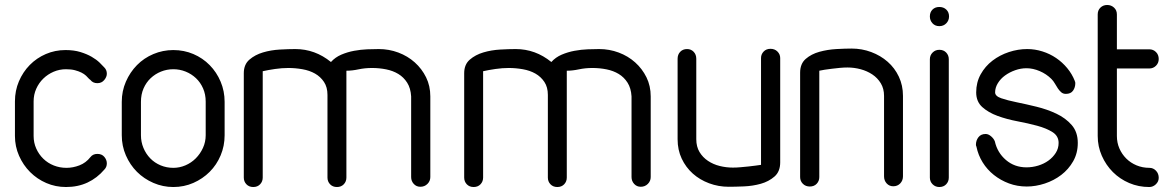

<svg xmlns="http://www.w3.org/2000/svg" viewBox="-20 -751 4693 771"><path d="M343 -120Q353 -133 371 -133Q389 -133 399 -121Q409 -109 409 -95Q409 -80 399 -70Q370 -36 331.5 -18Q293 0 245 0Q203 0 166 -16Q129 -32 101 -60Q73 -88 56.5 -125.5Q40 -163 40 -205V-344Q40 -387 56 -424.5Q72 -462 99.5 -490Q127 -518 164 -534Q201 -550 243 -550Q277 -550 303 -542Q329 -534 348 -523Q367 -512 379.5 -500Q392 -488 399 -480Q409 -470 409 -455Q409 -442 398.5 -429.5Q388 -417 371 -417Q353 -417 343 -430L338 -434Q333 -440 325.5 -447Q318 -454 307 -459.5Q296 -465 281 -469Q266 -473 245 -473Q219 -473 195.5 -463Q172 -453 154 -435.5Q136 -418 125.5 -394.5Q115 -371 115 -344V-205Q115 -178 125.5 -154.5Q136 -131 154 -113.5Q172 -96 196 -86.5Q220 -77 247 -77Q273 -77 299 -87Q325 -97 343 -120Z M469 -342Q469 -385 485.5 -423Q502 -461 530 -489.5Q558 -518 596 -534Q634 -550 676 -550Q719 -550 756.5 -534Q794 -518 822 -489.5Q850 -461 866 -423Q882 -385 882 -342V-208Q882 -165 866 -127Q850 -89 822 -61Q794 -33 756.5 -16.5Q719 0 676 0Q634 0 596 -16.5Q558 -33 530 -61Q502 -89 485.5 -127Q469 -165 469 -208ZM546 -208Q546 -181 556 -157Q566 -133 583.5 -115Q601 -97 625 -87Q649 -77 676 -77Q701 -77 724.5 -87Q748 -97 766 -115Q784 -133 795 -157Q806 -181 806 -208V-343Q806 -372 795.5 -396Q785 -420 767 -437Q749 -454 725.5 -463.5Q702 -473 676 -473Q650 -473 626.5 -463.5Q603 -454 585 -437Q567 -420 556.5 -396Q546 -372 546 -342Z M1035 -38Q1035 -22 1024.5 -11Q1014 0 997 0Q980 0 969.5 -11Q959 -22 959 -38V-457Q959 -492 981.5 -511.5Q1004 -531 1036 -540.5Q1068 -550 1103.5 -552Q1139 -554 1166 -554Q1245 -554 1309 -502Q1326 -521 1350.5 -531.5Q1375 -542 1402 -547Q1429 -552 1455 -553Q1481 -554 1501 -554Q1542 -554 1579.5 -540Q1617 -526 1645.5 -500.5Q1674 -475 1691 -440.5Q1708 -406 1708 -364V-40Q1708 -24 1696.5 -12.5Q1685 -1 1668 -1Q1652 -1 1641.5 -12.5Q1631 -24 1631 -40V-364Q1629 -397 1615 -419Q1601 -441 1579.5 -454Q1558 -467 1530.5 -472.5Q1503 -478 1474 -478Q1445 -478 1419.5 -472.5Q1394 -467 1371 -467V-38Q1371 -22 1360.5 -11Q1350 0 1333 0Q1316 0 1305.5 -11Q1295 -22 1295 -38V-370Q1295 -401 1281 -422Q1267 -443 1245 -455.5Q1223 -468 1194.5 -473Q1166 -478 1138 -478Q1112 -478 1084.5 -474Q1057 -470 1035 -465Z M1920 -38Q1920 -22 1909.5 -11Q1899 0 1882 0Q1865 0 1854.5 -11Q1844 -22 1844 -38V-457Q1844 -492 1866.5 -511.5Q1889 -531 1921 -540.5Q1953 -550 1988.5 -552Q2024 -554 2051 -554Q2130 -554 2194 -502Q2211 -521 2235.5 -531.5Q2260 -542 2287 -547Q2314 -552 2340 -553Q2366 -554 2386 -554Q2427 -554 2464.5 -540Q2502 -526 2530.5 -500.5Q2559 -475 2576 -440.5Q2593 -406 2593 -364V-40Q2593 -24 2581.5 -12.5Q2570 -1 2553 -1Q2537 -1 2526.5 -12.5Q2516 -24 2516 -40V-364Q2514 -397 2500 -419Q2486 -441 2464.5 -454Q2443 -467 2415.5 -472.5Q2388 -478 2359 -478Q2330 -478 2304.5 -472.5Q2279 -467 2256 -467V-38Q2256 -22 2245.5 -11Q2235 0 2218 0Q2201 0 2190.5 -11Q2180 -22 2180 -38V-370Q2180 -401 2166 -422Q2152 -443 2130 -455.5Q2108 -468 2079.5 -473Q2051 -478 2023 -478Q1997 -478 1969.5 -474Q1942 -470 1920 -465Z M3036 -518Q3036 -533 3046.5 -544Q3057 -555 3074 -555Q3091 -555 3102 -544Q3113 -533 3113 -518V-99Q3113 -62 3090 -42Q3067 -22 3035 -13Q3003 -4 2967 -2.5Q2931 -1 2906 -1Q2865 -1 2827.5 -15Q2790 -29 2762 -54Q2734 -79 2717.5 -114Q2701 -149 2701 -192V-515Q2701 -532 2711.5 -543Q2722 -554 2739 -554Q2755 -554 2765.5 -543Q2776 -532 2776 -515V-192Q2776 -162 2789 -140.5Q2802 -119 2823 -105Q2844 -91 2870 -84.5Q2896 -78 2923 -78Q2938 -78 2954 -79.5Q2970 -81 2985.5 -82.5Q3001 -84 3014.5 -86Q3028 -88 3036 -89Z M3270 -40Q3270 -24 3259.5 -13Q3249 -2 3232 -2Q3215 -2 3204 -13Q3193 -24 3193 -40V-459Q3193 -495 3215.5 -514.5Q3238 -534 3270.5 -543Q3303 -552 3338.5 -554Q3374 -556 3400 -556Q3441 -556 3478.5 -542Q3516 -528 3544.5 -503Q3573 -478 3589.5 -443Q3606 -408 3606 -366V-43Q3606 -26 3595 -14.5Q3584 -3 3567 -3Q3551 -3 3540.5 -14.5Q3530 -26 3530 -43V-366Q3530 -395 3517 -416.5Q3504 -438 3483 -452Q3462 -466 3436 -473Q3410 -480 3383 -480Q3369 -480 3353 -478.5Q3337 -477 3321 -475Q3305 -473 3291.5 -471Q3278 -469 3270 -467Z M3752 -646Q3735 -646 3724.5 -657.5Q3714 -669 3714 -685Q3714 -702 3724.5 -712.5Q3735 -723 3752 -723Q3769 -723 3780 -712.5Q3791 -702 3791 -685Q3791 -669 3780 -657.5Q3769 -646 3752 -646ZM3714 -513Q3714 -529 3725 -540Q3736 -551 3752 -551Q3769 -551 3779.5 -540Q3790 -529 3790 -513V-38Q3790 -22 3779.5 -11Q3769 0 3752 0Q3736 0 3725 -11Q3714 -22 3714 -38Z M4296 -425Q4298 -423 4298 -417Q4298 -400 4289 -387Q4280 -374 4260 -374Q4249 -374 4241.5 -380.5Q4234 -387 4228 -396Q4222 -405 4216 -415.5Q4210 -426 4202 -434Q4182 -454 4155 -465.5Q4128 -477 4102 -477Q4079 -477 4056.5 -469Q4034 -461 4016 -448Q3998 -435 3987 -417Q3976 -399 3976 -380Q3976 -365 4000.5 -356.5Q4025 -348 4062 -340.5Q4099 -333 4142 -322.5Q4185 -312 4222 -294.5Q4259 -277 4283.5 -249Q4308 -221 4308 -177Q4308 -136 4289.5 -103.5Q4271 -71 4241.5 -48.5Q4212 -26 4175.5 -14Q4139 -2 4103 -2Q4065 -2 4031.5 -14.5Q3998 -27 3971 -48.5Q3944 -70 3926 -99Q3908 -128 3901 -162Q3899 -166 3899 -170Q3899 -187 3909 -200Q3919 -213 3938 -213Q3949 -213 3960 -203.5Q3971 -194 3975 -183Q3985 -138 4019.5 -108.5Q4054 -79 4102 -79Q4126 -79 4149 -86Q4172 -93 4190 -106Q4208 -119 4219.5 -137Q4231 -155 4231 -177Q4231 -205 4206.5 -220.5Q4182 -236 4145 -246Q4108 -256 4065.5 -264Q4023 -272 3986 -285.5Q3949 -299 3924.5 -321Q3900 -343 3900 -380Q3900 -420 3918 -452.5Q3936 -485 3965.5 -507.5Q3995 -530 4031.5 -542Q4068 -554 4105 -554Q4136 -554 4166 -544.5Q4196 -535 4221 -518Q4246 -501 4265.5 -477.5Q4285 -454 4296 -426Z M4388 -693Q4388 -710 4399 -720.5Q4410 -731 4426 -731Q4442 -731 4453.5 -720.5Q4465 -710 4465 -693V-553H4595Q4611 -553 4622 -542Q4633 -531 4633 -514Q4633 -498 4622 -487Q4611 -476 4595 -476H4465V-205Q4465 -178 4475 -155Q4485 -132 4502.5 -114.5Q4520 -97 4544 -87Q4568 -77 4596 -77Q4611 -77 4622 -65.5Q4633 -54 4633 -37Q4633 -22 4621.5 -11Q4610 0 4595 0Q4552 0 4514.5 -16Q4477 -32 4449 -60Q4421 -88 4404.5 -125.5Q4388 -163 4388 -205Z"/></svg>

Font: VDS Compensated
Style: Light
Weight: 300
Designer: artmaker
Foundry: artmaker
Version: Version 1.000 2012 initial release